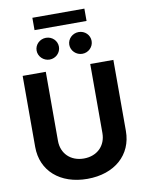

<svg xmlns="http://www.w3.org/2000/svg" viewBox="-113 -1169 955 1257"><g transform="rotate(-10 364.5 -540.5)"><path d="M512.4 -727.3V-268.1C512.4 -185 454.2 -125 364.7 -125C275.6 -125 217 -185 217 -268.1V-727.3H63.2V-255C63.2 -95.9 183.2 10.3 364.7 10.3C545.5 10.3 666.2 -95.9 666.2 -255V-727.3ZM181.8 -874.3C181.8 -834.9 215.6 -801.8 256.4 -801.8C297.6 -801.8 330.3 -834.9 330.3 -874.3C330.3 -914.4 297.6 -946.4 256.4 -946.4C215.6 -946.4 181.8 -914.4 181.8 -874.3ZM191.8 -1008.9H537.6V-1090.9H191.8ZM399.1 -874.3C399.1 -834.9 432.9 -801.8 473.7 -801.8C514.9 -801.8 547.6 -834.9 547.6 -874.3C547.6 -914.4 514.9 -946.4 473.7 -946.4C432.9 -946.4 399.1 -914.4 399.1 -874.3Z"/></g></svg>

Font: Magic Ui Pro
Style: Bold
Weight: 700
Designer: Stefan Endress, Andreas Faust
Version: Version 1.000;FEAKit 1.0